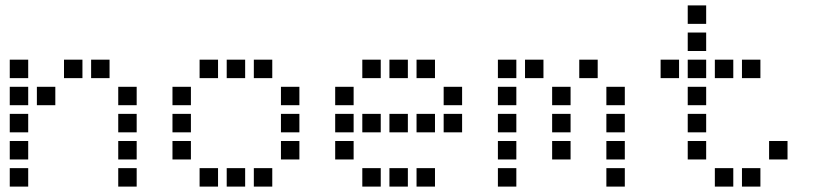

<svg xmlns="http://www.w3.org/2000/svg" viewBox="-20 -704 3040 708"><path d="M17 -484Q16 -484 16 -484Q16 -484 16 -483V-417Q16 -416 16 -416Q16 -416 17 -416H83Q84 -416 84 -416Q84 -416 84 -417V-483Q84 -484 84 -484Q84 -484 83 -484ZM217 -484Q216 -484 216 -484Q216 -484 216 -483V-417Q216 -416 216 -416Q216 -416 217 -416H283Q284 -416 284 -416Q284 -416 284 -417V-483Q284 -484 284 -484Q284 -484 283 -484ZM317 -484Q316 -484 316 -484Q316 -484 316 -483V-417Q316 -416 316 -416Q316 -416 317 -416H383Q384 -416 384 -416Q384 -416 384 -417V-483Q384 -484 384 -484Q384 -484 383 -484ZM17 -384Q16 -384 16 -384Q16 -384 16 -383V-317Q16 -316 16 -316Q16 -316 17 -316H83Q84 -316 84 -316Q84 -316 84 -317V-383Q84 -384 84 -384Q84 -384 83 -384ZM117 -384Q116 -384 116 -384Q116 -384 116 -383V-317Q116 -316 116 -316Q116 -316 117 -316H183Q184 -316 184 -316Q184 -316 184 -317V-383Q184 -384 184 -384Q184 -384 183 -384ZM417 -384Q416 -384 416 -384Q416 -384 416 -383V-317Q416 -316 416 -316Q416 -316 417 -316H483Q484 -316 484 -316Q484 -316 484 -317V-383Q484 -384 484 -384Q484 -384 483 -384ZM17 -284Q16 -284 16 -284Q16 -284 16 -283V-217Q16 -216 16 -216Q16 -216 17 -216H83Q84 -216 84 -216Q84 -216 84 -217V-283Q84 -284 84 -284Q84 -284 83 -284ZM417 -284Q416 -284 416 -284Q416 -284 416 -283V-217Q416 -216 416 -216Q416 -216 417 -216H483Q484 -216 484 -216Q484 -216 484 -217V-283Q484 -284 484 -284Q484 -284 483 -284ZM17 -184Q16 -184 16 -184Q16 -184 16 -183V-117Q16 -116 16 -116Q16 -116 17 -116H83Q84 -116 84 -116Q84 -116 84 -117V-183Q84 -184 84 -184Q84 -184 83 -184ZM417 -184Q416 -184 416 -184Q416 -184 416 -183V-117Q416 -116 416 -116Q416 -116 417 -116H483Q484 -116 484 -116Q484 -116 484 -117V-183Q484 -184 484 -184Q484 -184 483 -184ZM17 -84Q16 -84 16 -84Q16 -84 16 -83V-17Q16 -16 16 -16Q16 -16 17 -16H83Q84 -16 84 -16Q84 -16 84 -17V-83Q84 -84 84 -84Q84 -84 83 -84ZM417 -84Q416 -84 416 -84Q416 -84 416 -83V-17Q416 -16 416 -16Q416 -16 417 -16H483Q484 -16 484 -16Q484 -16 484 -17V-83Q484 -84 484 -84Q484 -84 483 -84Z M717 -484Q716 -484 716 -484Q716 -484 716 -483V-417Q716 -416 716 -416Q716 -416 717 -416H783Q784 -416 784 -416Q784 -416 784 -417V-483Q784 -484 784 -484Q784 -484 783 -484ZM817 -484Q816 -484 816 -484Q816 -484 816 -483V-417Q816 -416 816 -416Q816 -416 817 -416H883Q884 -416 884 -416Q884 -416 884 -417V-483Q884 -484 884 -484Q884 -484 883 -484ZM917 -484Q916 -484 916 -484Q916 -484 916 -483V-417Q916 -416 916 -416Q916 -416 917 -416H983Q984 -416 984 -416Q984 -416 984 -417V-483Q984 -484 984 -484Q984 -484 983 -484ZM617 -384Q616 -384 616 -384Q616 -384 616 -383V-317Q616 -316 616 -316Q616 -316 617 -316H683Q684 -316 684 -316Q684 -316 684 -317V-383Q684 -384 684 -384Q684 -384 683 -384ZM1017 -384Q1016 -384 1016 -384Q1016 -384 1016 -383V-317Q1016 -316 1016 -316Q1016 -316 1017 -316H1083Q1084 -316 1084 -316Q1084 -316 1084 -317V-383Q1084 -384 1084 -384Q1084 -384 1083 -384ZM617 -284Q616 -284 616 -284Q616 -284 616 -283V-217Q616 -216 616 -216Q616 -216 617 -216H683Q684 -216 684 -216Q684 -216 684 -217V-283Q684 -284 684 -284Q684 -284 683 -284ZM1017 -284Q1016 -284 1016 -284Q1016 -284 1016 -283V-217Q1016 -216 1016 -216Q1016 -216 1017 -216H1083Q1084 -216 1084 -216Q1084 -216 1084 -217V-283Q1084 -284 1084 -284Q1084 -284 1083 -284ZM617 -184Q616 -184 616 -184Q616 -184 616 -183V-117Q616 -116 616 -116Q616 -116 617 -116H683Q684 -116 684 -116Q684 -116 684 -117V-183Q684 -184 684 -184Q684 -184 683 -184ZM1017 -184Q1016 -184 1016 -184Q1016 -184 1016 -183V-117Q1016 -116 1016 -116Q1016 -116 1017 -116H1083Q1084 -116 1084 -116Q1084 -116 1084 -117V-183Q1084 -184 1084 -184Q1084 -184 1083 -184ZM717 -84Q716 -84 716 -84Q716 -84 716 -83V-17Q716 -16 716 -16Q716 -16 717 -16H783Q784 -16 784 -16Q784 -16 784 -17V-83Q784 -84 784 -84Q784 -84 783 -84ZM817 -84Q816 -84 816 -84Q816 -84 816 -83V-17Q816 -16 816 -16Q816 -16 817 -16H883Q884 -16 884 -16Q884 -16 884 -17V-83Q884 -84 884 -84Q884 -84 883 -84ZM917 -84Q916 -84 916 -84Q916 -84 916 -83V-17Q916 -16 916 -16Q916 -16 917 -16H983Q984 -16 984 -16Q984 -16 984 -17V-83Q984 -84 984 -84Q984 -84 983 -84Z M1317 -484Q1316 -484 1316 -484Q1316 -484 1316 -483V-417Q1316 -416 1316 -416Q1316 -416 1317 -416H1383Q1384 -416 1384 -416Q1384 -416 1384 -417V-483Q1384 -484 1384 -484Q1384 -484 1383 -484ZM1417 -484Q1416 -484 1416 -484Q1416 -484 1416 -483V-417Q1416 -416 1416 -416Q1416 -416 1417 -416H1483Q1484 -416 1484 -416Q1484 -416 1484 -417V-483Q1484 -484 1484 -484Q1484 -484 1483 -484ZM1517 -484Q1516 -484 1516 -484Q1516 -484 1516 -483V-417Q1516 -416 1516 -416Q1516 -416 1517 -416H1583Q1584 -416 1584 -416Q1584 -416 1584 -417V-483Q1584 -484 1584 -484Q1584 -484 1583 -484ZM1217 -384Q1216 -384 1216 -384Q1216 -384 1216 -383V-317Q1216 -316 1216 -316Q1216 -316 1217 -316H1283Q1284 -316 1284 -316Q1284 -316 1284 -317V-383Q1284 -384 1284 -384Q1284 -384 1283 -384ZM1617 -384Q1616 -384 1616 -384Q1616 -384 1616 -383V-317Q1616 -316 1616 -316Q1616 -316 1617 -316H1683Q1684 -316 1684 -316Q1684 -316 1684 -317V-383Q1684 -384 1684 -384Q1684 -384 1683 -384ZM1217 -284Q1216 -284 1216 -284Q1216 -284 1216 -283V-217Q1216 -216 1216 -216Q1216 -216 1217 -216H1283Q1284 -216 1284 -216Q1284 -216 1284 -217V-283Q1284 -284 1284 -284Q1284 -284 1283 -284ZM1317 -284Q1316 -284 1316 -284Q1316 -284 1316 -283V-217Q1316 -216 1316 -216Q1316 -216 1317 -216H1383Q1384 -216 1384 -216Q1384 -216 1384 -217V-283Q1384 -284 1384 -284Q1384 -284 1383 -284ZM1417 -284Q1416 -284 1416 -284Q1416 -284 1416 -283V-217Q1416 -216 1416 -216Q1416 -216 1417 -216H1483Q1484 -216 1484 -216Q1484 -216 1484 -217V-283Q1484 -284 1484 -284Q1484 -284 1483 -284ZM1517 -284Q1516 -284 1516 -284Q1516 -284 1516 -283V-217Q1516 -216 1516 -216Q1516 -216 1517 -216H1583Q1584 -216 1584 -216Q1584 -216 1584 -217V-283Q1584 -284 1584 -284Q1584 -284 1583 -284ZM1617 -284Q1616 -284 1616 -284Q1616 -284 1616 -283V-217Q1616 -216 1616 -216Q1616 -216 1617 -216H1683Q1684 -216 1684 -216Q1684 -216 1684 -217V-283Q1684 -284 1684 -284Q1684 -284 1683 -284ZM1217 -184Q1216 -184 1216 -184Q1216 -184 1216 -183V-117Q1216 -116 1216 -116Q1216 -116 1217 -116H1283Q1284 -116 1284 -116Q1284 -116 1284 -117V-183Q1284 -184 1284 -184Q1284 -184 1283 -184ZM1317 -84Q1316 -84 1316 -84Q1316 -84 1316 -83V-17Q1316 -16 1316 -16Q1316 -16 1317 -16H1383Q1384 -16 1384 -16Q1384 -16 1384 -17V-83Q1384 -84 1384 -84Q1384 -84 1383 -84ZM1417 -84Q1416 -84 1416 -84Q1416 -84 1416 -83V-17Q1416 -16 1416 -16Q1416 -16 1417 -16H1483Q1484 -16 1484 -16Q1484 -16 1484 -17V-83Q1484 -84 1484 -84Q1484 -84 1483 -84ZM1517 -84Q1516 -84 1516 -84Q1516 -84 1516 -83V-17Q1516 -16 1516 -16Q1516 -16 1517 -16H1583Q1584 -16 1584 -16Q1584 -16 1584 -17V-83Q1584 -84 1584 -84Q1584 -84 1583 -84Z M1817 -484Q1816 -484 1816 -484Q1816 -484 1816 -483V-417Q1816 -416 1816 -416Q1816 -416 1817 -416H1883Q1884 -416 1884 -416Q1884 -416 1884 -417V-483Q1884 -484 1884 -484Q1884 -484 1883 -484ZM1917 -484Q1916 -484 1916 -484Q1916 -484 1916 -483V-417Q1916 -416 1916 -416Q1916 -416 1917 -416H1983Q1984 -416 1984 -416Q1984 -416 1984 -417V-483Q1984 -484 1984 -484Q1984 -484 1983 -484ZM2117 -484Q2116 -484 2116 -484Q2116 -484 2116 -483V-417Q2116 -416 2116 -416Q2116 -416 2117 -416H2183Q2184 -416 2184 -416Q2184 -416 2184 -417V-483Q2184 -484 2184 -484Q2184 -484 2183 -484ZM1817 -384Q1816 -384 1816 -384Q1816 -384 1816 -383V-317Q1816 -316 1816 -316Q1816 -316 1817 -316H1883Q1884 -316 1884 -316Q1884 -316 1884 -317V-383Q1884 -384 1884 -384Q1884 -384 1883 -384ZM2017 -384Q2016 -384 2016 -384Q2016 -384 2016 -383V-317Q2016 -316 2016 -316Q2016 -316 2017 -316H2083Q2084 -316 2084 -316Q2084 -316 2084 -317V-383Q2084 -384 2084 -384Q2084 -384 2083 -384ZM2217 -384Q2216 -384 2216 -384Q2216 -384 2216 -383V-317Q2216 -316 2216 -316Q2216 -316 2217 -316H2283Q2284 -316 2284 -316Q2284 -316 2284 -317V-383Q2284 -384 2284 -384Q2284 -384 2283 -384ZM1817 -284Q1816 -284 1816 -284Q1816 -284 1816 -283V-217Q1816 -216 1816 -216Q1816 -216 1817 -216H1883Q1884 -216 1884 -216Q1884 -216 1884 -217V-283Q1884 -284 1884 -284Q1884 -284 1883 -284ZM2017 -284Q2016 -284 2016 -284Q2016 -284 2016 -283V-217Q2016 -216 2016 -216Q2016 -216 2017 -216H2083Q2084 -216 2084 -216Q2084 -216 2084 -217V-283Q2084 -284 2084 -284Q2084 -284 2083 -284ZM2217 -284Q2216 -284 2216 -284Q2216 -284 2216 -283V-217Q2216 -216 2216 -216Q2216 -216 2217 -216H2283Q2284 -216 2284 -216Q2284 -216 2284 -217V-283Q2284 -284 2284 -284Q2284 -284 2283 -284ZM1817 -184Q1816 -184 1816 -184Q1816 -184 1816 -183V-117Q1816 -116 1816 -116Q1816 -116 1817 -116H1883Q1884 -116 1884 -116Q1884 -116 1884 -117V-183Q1884 -184 1884 -184Q1884 -184 1883 -184ZM2017 -184Q2016 -184 2016 -184Q2016 -184 2016 -183V-117Q2016 -116 2016 -116Q2016 -116 2017 -116H2083Q2084 -116 2084 -116Q2084 -116 2084 -117V-183Q2084 -184 2084 -184Q2084 -184 2083 -184ZM2217 -184Q2216 -184 2216 -184Q2216 -184 2216 -183V-117Q2216 -116 2216 -116Q2216 -116 2217 -116H2283Q2284 -116 2284 -116Q2284 -116 2284 -117V-183Q2284 -184 2284 -184Q2284 -184 2283 -184ZM1817 -84Q1816 -84 1816 -84Q1816 -84 1816 -83V-17Q1816 -16 1816 -16Q1816 -16 1817 -16H1883Q1884 -16 1884 -16Q1884 -16 1884 -17V-83Q1884 -84 1884 -84Q1884 -84 1883 -84ZM2217 -84Q2216 -84 2216 -84Q2216 -84 2216 -83V-17Q2216 -16 2216 -16Q2216 -16 2217 -16H2283Q2284 -16 2284 -16Q2284 -16 2284 -17V-83Q2284 -84 2284 -84Q2284 -84 2283 -84Z M2517 -684Q2516 -684 2516 -684Q2516 -684 2516 -683V-617Q2516 -616 2516 -616Q2516 -616 2517 -616H2583Q2584 -616 2584 -616Q2584 -616 2584 -617V-683Q2584 -684 2584 -684Q2584 -684 2583 -684ZM2517 -584Q2516 -584 2516 -584Q2516 -584 2516 -583V-517Q2516 -516 2516 -516Q2516 -516 2517 -516H2583Q2584 -516 2584 -516Q2584 -516 2584 -517V-583Q2584 -584 2584 -584Q2584 -584 2583 -584ZM2417 -484Q2416 -484 2416 -484Q2416 -484 2416 -483V-417Q2416 -416 2416 -416Q2416 -416 2417 -416H2483Q2484 -416 2484 -416Q2484 -416 2484 -417V-483Q2484 -484 2484 -484Q2484 -484 2483 -484ZM2517 -484Q2516 -484 2516 -484Q2516 -484 2516 -483V-417Q2516 -416 2516 -416Q2516 -416 2517 -416H2583Q2584 -416 2584 -416Q2584 -416 2584 -417V-483Q2584 -484 2584 -484Q2584 -484 2583 -484ZM2617 -484Q2616 -484 2616 -484Q2616 -484 2616 -483V-417Q2616 -416 2616 -416Q2616 -416 2617 -416H2683Q2684 -416 2684 -416Q2684 -416 2684 -417V-483Q2684 -484 2684 -484Q2684 -484 2683 -484ZM2717 -484Q2716 -484 2716 -484Q2716 -484 2716 -483V-417Q2716 -416 2716 -416Q2716 -416 2717 -416H2783Q2784 -416 2784 -416Q2784 -416 2784 -417V-483Q2784 -484 2784 -484Q2784 -484 2783 -484ZM2517 -384Q2516 -384 2516 -384Q2516 -384 2516 -383V-317Q2516 -316 2516 -316Q2516 -316 2517 -316H2583Q2584 -316 2584 -316Q2584 -316 2584 -317V-383Q2584 -384 2584 -384Q2584 -384 2583 -384ZM2517 -284Q2516 -284 2516 -284Q2516 -284 2516 -283V-217Q2516 -216 2516 -216Q2516 -216 2517 -216H2583Q2584 -216 2584 -216Q2584 -216 2584 -217V-283Q2584 -284 2584 -284Q2584 -284 2583 -284ZM2517 -184Q2516 -184 2516 -184Q2516 -184 2516 -183V-117Q2516 -116 2516 -116Q2516 -116 2517 -116H2583Q2584 -116 2584 -116Q2584 -116 2584 -117V-183Q2584 -184 2584 -184Q2584 -184 2583 -184ZM2817 -184Q2816 -184 2816 -184Q2816 -184 2816 -183V-117Q2816 -116 2816 -116Q2816 -116 2817 -116H2883Q2884 -116 2884 -116Q2884 -116 2884 -117V-183Q2884 -184 2884 -184Q2884 -184 2883 -184ZM2617 -84Q2616 -84 2616 -84Q2616 -84 2616 -83V-17Q2616 -16 2616 -16Q2616 -16 2617 -16H2683Q2684 -16 2684 -16Q2684 -16 2684 -17V-83Q2684 -84 2684 -84Q2684 -84 2683 -84ZM2717 -84Q2716 -84 2716 -84Q2716 -84 2716 -83V-17Q2716 -16 2716 -16Q2716 -16 2717 -16H2783Q2784 -16 2784 -16Q2784 -16 2784 -17V-83Q2784 -84 2784 -84Q2784 -84 2783 -84Z"/></svg>

Font: Doto Black SemiBold
Style: Regular
Weight: 600
Monospace: yes
Version: Version 1.000